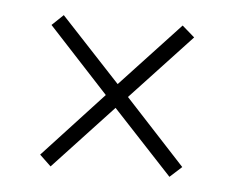

<svg xmlns="http://www.w3.org/2000/svg" viewBox="-33 -477 431 354"><g transform="rotate(5 182.5 -300.0)"><path d="M72 -160 51 -180 162 -300 51 -420 72 -440 182 -322 292 -440 315 -420 203 -300 314 -180 292 -160 182 -278Z"/></g></svg>

Font: Metropolitano Thin
Style: Regular
Weight: 250
Designer: Fonts by Alex Slobzheninov & Chris M. Simpson / Changes by Cristiano Sobral
Foundry: Fonts by Alex Slobzheninov & Chris M. Simpson / Changes by Cristiano Sobral
Version: Version 1.00;August 30, 2020;FontCreator 13.0.0.2681 64-bit